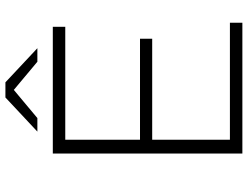

<svg xmlns="http://www.w3.org/2000/svg" viewBox="-123 -792 915 709"><g transform="rotate(-90 334.5 -437.5)"><path d="M605 -46V0H122V-700H590V-654H173V-378H546V-333H173V-46ZM461 -757 357 -844 253 -757H203L329 -875H385L511 -757Z"/></g></svg>

Font: Montserrat Atlas Light
Style: Regular
Weight: 300
Designer: Julieta Ulanovsky
Foundry: Julieta Ulanovsky
Version: Version 7.200